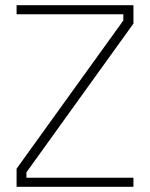

<svg xmlns="http://www.w3.org/2000/svg" viewBox="-20 -720 579 741"><path d="M495 1H44V-69L456 -641V-665H44V-700H495V-629L82 -55V-34H495Z"/></svg>

Font: Storia Sans Thin
Style: Regular
Weight: 100
Designer: Accademia di Belle Arti di Urbino and others
Foundry: Accademia di Belle Arti di Urbino and others.
Version: Version 60.001;May 25, 2020;FontCreator 12.0.0.2522 64-bit